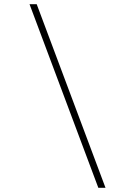

<svg xmlns="http://www.w3.org/2000/svg" viewBox="-20 -730 640 910"><path d="M446 160 120 -710H154L480 160Z"/></svg>

Font: TypoPRO Source Code Pro
Style: Regular
Weight: 200
Monospace: yes
Designer: Paul D. Hunt, Teo Tuominen
Foundry: Adobe Systems Incorporated
Version: Version 2.010;PS 1.0;hotconv 1.0.84;makeotf.lib2.5.63406